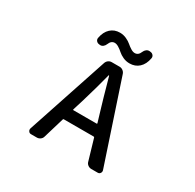

<svg xmlns="http://www.w3.org/2000/svg" viewBox="-198 -1163 1395 1376"><g transform="rotate(30 500.0 -474.5)"><path d="M620.1 -909.2Q626 -923.8 637.7 -932.6Q649.4 -941.4 663.1 -940.4L669.9 -939.5Q684.6 -938.5 693.8 -927.7Q703.1 -917 700.2 -902.3Q690.4 -849.6 659.2 -820.8Q627.9 -792 581.1 -792Q552.7 -792 527.3 -803.7Q502 -815.4 486.3 -829.6Q470.7 -843.8 452.1 -855.5Q433.6 -867.2 418 -867.2Q388.7 -867.2 375 -832Q369.1 -817.4 357.9 -808.6Q346.7 -799.8 333 -800.8L326.2 -801.8Q311.5 -802.7 302.2 -813.5Q293 -824.2 295.9 -838.9Q305.7 -891.6 336.9 -920.4Q368.2 -949.2 414.1 -949.2Q442.4 -949.2 467.8 -937.5Q493.2 -925.8 508.8 -912.1Q524.4 -898.4 543 -886.7Q561.5 -875 577.1 -875Q606.4 -875 620.1 -909.2ZM398.4 -305.7Q397.5 -300.8 401.4 -300.8H593.8Q598.6 -300.8 597.7 -305.7L569.3 -400.4Q550.8 -460 500 -642.6Q499 -644.5 497.1 -644.5Q495.1 -644.5 495.1 -642.6Q467.8 -534.2 427.7 -400.4ZM722.7 0Q708 0 695.3 -9.3Q682.6 -18.6 678.7 -33.2L627.9 -206.1Q626 -210 622.1 -210H375Q370.1 -210 369.1 -206.1L317.4 -33.2Q313.5 -18.6 300.8 -9.3Q288.1 0 272.5 0H224.6Q210.9 0 204.1 -10.7Q199.2 -17.6 199.2 -24.4Q199.2 -28.3 200.2 -33.2L422.9 -703.1Q427.7 -717.8 439.9 -727.1Q452.1 -736.3 467.8 -736.3H533.2Q547.9 -736.3 560.5 -727.1Q573.2 -717.8 578.1 -703.1L800.8 -33.2Q801.8 -28.3 801.8 -24.4Q801.8 -17.6 796.9 -10.7Q790 0 776.4 0Z"/></g></svg>

Font: Gen Jyuu Gothic L Monospace Medium
Style: Regular
Weight: 500
Designer: [Source Han Sans]
Ryoko NISHIZUKA  (kana & ideographs); Paul D. Hunt (Latin, Greek & Cyrillic); Wenlong ZHANG  (bopomofo
Version: Version 1.002.20150607